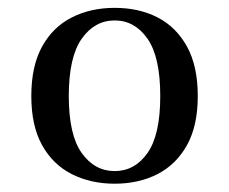

<svg xmlns="http://www.w3.org/2000/svg" viewBox="-20 -447 571 479"><path d="M266.1 11.3Q206.5 11.3 159.3 -12.5Q112.1 -36.3 85.1 -84.7Q58.1 -133.1 58.1 -207.3Q58.1 -282.3 85.1 -331Q112.1 -379.8 159.3 -403.6Q206.5 -427.4 266.1 -427.4Q326.6 -427.4 373 -403.6Q419.4 -379.8 446.4 -331Q473.4 -282.3 473.4 -207.3Q473.4 -133.1 446.4 -84.7Q419.4 -36.3 372.6 -12.5Q325.8 11.3 266.1 11.3ZM266.1 -20.2Q316.1 -20.2 348 -65.3Q379.8 -110.5 379.8 -207.3Q379.8 -304.8 348 -350.4Q316.1 -396 266.1 -396Q216.1 -396 183.9 -350.4Q151.6 -304.8 151.6 -207.3Q151.6 -110.5 183.9 -65.3Q216.1 -20.2 266.1 -20.2Z"/></svg>

Font: Playfair 12pt Medium
Style: Regular
Weight: 500
Designer: Claus Eggers Sørensen
Foundry: Claus Eggers Sørensen
Version: Version 2.000;gftools[0.9.28]